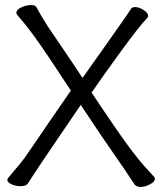

<svg xmlns="http://www.w3.org/2000/svg" viewBox="-20 -728 640 761"><path d="M300 -312Q246 -233 211 -181.5Q176 -130 154.5 -98Q133 -66 121.5 -48.5Q110 -31 103 -20.5Q96 -10 90 0Q83 10 61 10Q43 10 26 2.5Q9 -5 9 -15Q9 -18 14 -25Q35 -49 57 -76Q79 -103 92 -123Q130 -179 172.5 -241Q215 -303 261 -369Q206 -453 170.5 -505.5Q135 -558 112.5 -588.5Q90 -619 75.5 -636.5Q61 -654 49 -668Q45 -672 45 -677Q45 -690 65 -699Q85 -708 103 -708Q119 -708 124 -700Q141 -668 169 -624Q198 -581 235.5 -526Q273 -471 307 -419Q369 -506 405.5 -558Q442 -610 461 -637Q480 -664 488 -676Q496 -688 500 -694Q505 -700 515 -700Q531 -700 549 -688.5Q567 -677 567 -665Q567 -660 563 -656Q547 -640 519 -604Q491 -568 458.5 -523.5Q426 -479 395.5 -436Q365 -393 343 -361Q399 -277 438 -220.5Q477 -164 504.5 -128Q532 -92 552.5 -69Q573 -46 590 -28Q594 -24 594 -19Q594 -8 574.5 2.5Q555 13 537 13Q522 13 514 4Q504 -10 488 -35Q472 -60 456 -82Q419 -135 379 -194Q339 -253 300 -312Z"/></svg>

Font: QiushuiShotai
Style: Regular
Weight: 600
Designer: Fontworks Inc.
Foundry: Fontworks Inc.
Version: Version 1.250